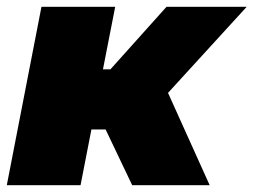

<svg xmlns="http://www.w3.org/2000/svg" viewBox="-26 -545 746 565"><path d="M-6 0 96 -525H313L277 -341H299L464 -525H700L370 -164H243L211 0ZM363 0 280 -174 434 -348 591 0Z"/></svg>

Font: REM Black
Style: Italic
Weight: 900
Italic angle: -11°
Designer: Octavio Pardo
Foundry: Ashler Design
Version: Version 1.005;gftools[0.9.28]